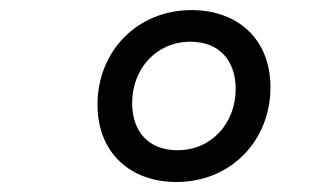

<svg xmlns="http://www.w3.org/2000/svg" viewBox="-20 -730 640 382"><path d="M331 -367.9C440 -367.9 518.1 -451 518.1 -556.1C518.1 -653.1 452.1 -709.9 361.2 -709.9C252.1 -709.9 174 -627.1 174 -522C174 -425.1 240.1 -367.9 331 -367.9ZM242.9 -524.9C242.9 -593 290.8 -647 359 -647C415.8 -647 448.9 -610.1 448.9 -552.9C448.9 -485.1 400.9 -431.1 333.1 -431.1C275.9 -431.1 242.9 -468 242.9 -524.9Z"/></svg>

Font: Margiela Mono Italic Italic
Style: Regular
Weight: 400
Designer: Mike Abbink, Paul van der Laan, Pieter van Rosmalen
Foundry: Bold Monday
Version: Version 2.003 2021